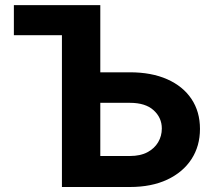

<svg xmlns="http://www.w3.org/2000/svg" viewBox="-20 -748 858 768"><path d="M35.5 -607.2V-727.5H296.7V-607.2ZM326.6 -458.8H499.6Q586.1 -458.8 649 -430.9Q711.9 -403 745.9 -352.1Q779.9 -301.3 779.9 -232.4Q779.9 -163.7 745.9 -111.4Q711.9 -59.1 649 -29.5Q586.1 0 499.6 0H227.7V-727.5H381.2V-124H499.6Q541.4 -124 569.7 -139.1Q597.9 -154.1 612.6 -179.1Q627.3 -204.1 627.3 -234Q627.3 -277.1 594.6 -306.9Q561.9 -336.7 499.6 -336.7H326.6Z"/></svg>

Font: GitLab Sans
Style: Regular
Weight: 400
Designer: Rasmus Andersson
Foundry: Modifications by GitLab B.V., manufactured by rsms
Version: Version 4.000;git-c8fb6b7